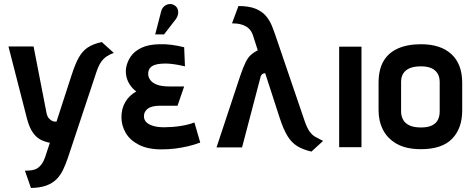

<svg xmlns="http://www.w3.org/2000/svg" viewBox="-20 -732 2351 955"><path d="M546 -469 486 -523Q442 -513 416 -495.5Q390 -478 372 -446Q354 -414 336 -358L261 -127Q260 -127 254 -127Q248 -127 240 -130.5Q232 -134 223.5 -143Q215 -152 211 -172L147 -501H22L115 -139Q127 -95 144.5 -71Q162 -47 183.5 -36.5Q205 -26 228 -22L204 51Q197 71 187.5 84Q178 97 166.5 104.5Q155 112 139.5 114.5Q124 117 104 117L134 203Q180 202 210 191Q240 180 260 160.5Q280 141 293 114Q306 87 317 55L460 -375Q471 -407 483 -424Q495 -441 510 -451Q525 -461 546 -469Z M900 -402 896 -497Q864 -505 833.5 -509Q803 -513 773 -512Q718 -511 683 -494Q648 -477 630 -450.5Q612 -424 607 -393Q604 -372 609 -350Q614 -328 627 -309Q640 -290 658 -277Q623 -258 603.5 -225Q584 -192 584 -149Q584 -108 605 -71.5Q626 -35 670.5 -12Q715 11 783 11Q818 11 850.5 7Q883 3 915 -4.5Q947 -12 976 -23L947 -123Q932 -117 914 -112.5Q896 -108 876 -105Q856 -102 835.5 -100.5Q815 -99 796 -99Q767 -99 744.5 -105Q722 -111 709 -123Q696 -135 696 -154Q696 -166 701.5 -176Q707 -186 716.5 -192.5Q726 -199 740.5 -202.5Q755 -206 772 -206H863L896 -302H822Q782 -302 759 -311.5Q736 -321 726.5 -335.5Q717 -350 717 -364Q717 -381 725 -392Q733 -403 748 -408.5Q763 -414 781 -415Q804 -417 824.5 -415Q845 -413 864.5 -409.5Q884 -406 900 -402ZM854 -636Q863 -648 865.5 -661.5Q868 -675 863.5 -687Q859 -699 847 -706Q834 -714 820 -711.5Q806 -709 796 -700Q786 -691 782 -677L752 -561H796Z M1496 -128 1350 -556Q1342 -580 1331.5 -605.5Q1321 -631 1302.5 -653Q1284 -675 1251.5 -688.5Q1219 -702 1166 -702L1134 -616Q1159 -616 1179.5 -610.5Q1200 -605 1215.5 -592Q1231 -579 1239 -554L1262 -482Q1243 -472 1228.5 -459.5Q1214 -447 1202 -423Q1190 -399 1175 -355L1057 1H1184L1277 -353Q1280 -360 1285 -363.5Q1290 -367 1294.5 -367.5Q1299 -368 1299 -368L1372 -143Q1390 -88 1410 -55.5Q1430 -23 1458 -5.5Q1486 12 1529 22L1587 -31Q1565 -42 1549 -51Q1533 -60 1520.5 -77Q1508 -94 1496 -128Z M1667 0H1778V-500H1667Z M2279 -183V-320Q2279 -413 2225.5 -462.5Q2172 -512 2074 -512Q2006 -512 1958.5 -490.5Q1911 -469 1887 -427Q1863 -385 1863 -320V-183Q1863 -130 1885 -86.5Q1907 -43 1953.5 -16.5Q2000 10 2074 10Q2178 10 2228.5 -41.5Q2279 -93 2279 -183ZM2167 -324V-177Q2167 -155 2158.5 -137Q2150 -119 2129.5 -108.5Q2109 -98 2074 -98Q2037 -98 2015 -109Q1993 -120 1984 -138.5Q1975 -157 1975 -177V-324Q1975 -350 1986 -367Q1997 -384 2018.5 -393Q2040 -402 2074 -402Q2106 -402 2126.5 -392.5Q2147 -383 2157 -365.5Q2167 -348 2167 -324Z"/></svg>

Font: Advent Pro Expanded
Style: Bold
Weight: 700
Width: 7
Designer: VivaRado, Andreas Kalpakidis
Foundry: VivaRado, Andreas Kalpakidis
Version: Version 3.000